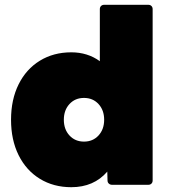

<svg xmlns="http://www.w3.org/2000/svg" viewBox="-20 -770 706 800"><path d="M26 -271Q26 -355 57.5 -418.5Q89 -482 146 -517Q203 -552 277 -552Q345 -552 396 -515V-732Q396 -740 401 -745Q406 -750 414 -750H598Q606 -750 611 -745Q616 -740 616 -732V-18Q616 -10 611 -5Q606 0 598 0H447Q439 0 433.5 -5Q428 -10 428 -18L427 -55Q371 10 277 10Q203 10 146 -25Q89 -60 57.5 -123.5Q26 -187 26 -271ZM414 -271Q414 -311 390.5 -336.5Q367 -362 330 -362Q293 -362 269.5 -336.5Q246 -311 246 -271Q246 -231 269.5 -205.5Q293 -180 330 -180Q367 -180 390.5 -205.5Q414 -231 414 -271Z"/></svg>

Font: LINE Seed Sans TH App Heavy
Style: Regular
Weight: 900
Designer: Dalton Maag Ltd | Thai characters by Cadson Demak Co.,Ltd.
Foundry: Dalton Maag Ltd
Version: Version 1.003